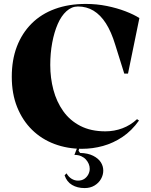

<svg xmlns="http://www.w3.org/2000/svg" viewBox="-20 -743 770 978"><path d="M688 -129Q651 -77 604 -45.5Q557 -14 504.5 0.5Q452 15 398 15Q323 15 257.5 -9.5Q192 -34 143.5 -81.5Q95 -129 67.5 -197Q40 -265 40 -352Q40 -438 66 -506Q92 -574 141 -623Q190 -672 260 -697.5Q330 -723 417 -723Q473 -723 524.5 -712.5Q576 -702 619 -685.5Q662 -669 690 -651L632 -368H613L567 -515Q547 -581 519.5 -624Q492 -667 456.5 -688.5Q421 -710 377 -710Q345 -710 318.5 -686Q292 -662 274 -620.5Q256 -579 246 -525.5Q236 -472 236 -412Q236 -346 252 -285.5Q268 -225 302 -177Q336 -129 389.5 -101.5Q443 -74 517 -74Q562 -74 603.5 -89.5Q645 -105 678 -136ZM411 215Q374 215 347 199Q320 183 309 150L319 140Q329 158 344.5 167.5Q360 177 377 177Q396 177 409 168.5Q422 160 429.5 146Q437 132 437 117Q437 104 432 92Q427 80 417.5 69.5Q408 59 393.5 52.5Q379 46 359 46L377 0H388L380 25L388 36Q428 37 454.5 50.5Q481 64 493.5 83.5Q506 103 506 126Q506 148 494.5 168.5Q483 189 461.5 202Q440 215 411 215Z"/></svg>

Font: Kalnia Thin SemiBold
Style: Regular
Weight: 600
Version: Version 1.105